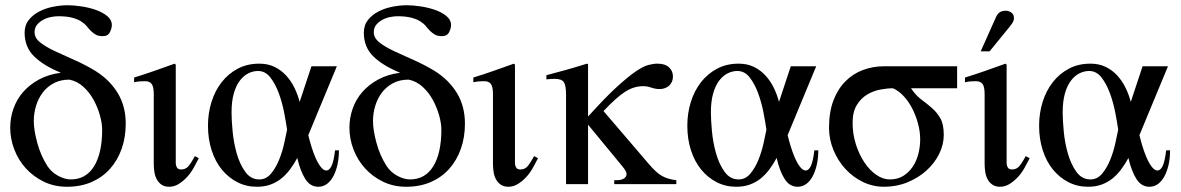

<svg xmlns="http://www.w3.org/2000/svg" viewBox="-20 -703 4508 733"><path d="M211 -426Q147 -452 110.5 -487.5Q74 -523 74 -578Q74 -607 90 -627Q106 -647 130.5 -659.5Q155 -672 184 -677.5Q213 -683 238 -683Q262 -683 291.5 -678.5Q321 -674 346.5 -665Q372 -656 389.5 -641.5Q407 -627 407 -608Q407 -595 399.5 -580Q392 -565 372 -565Q356 -565 346 -570.5Q336 -576 327.5 -584.5Q319 -593 311 -603Q303 -613 289.5 -621.5Q276 -630 255 -635.5Q234 -641 202 -641Q190 -641 174.5 -638Q159 -635 145 -627.5Q131 -620 121.5 -608.5Q112 -597 112 -580Q112 -558 133.5 -541Q155 -524 189 -508Q223 -492 264 -474Q305 -456 343 -433Q398 -399 429 -348.5Q460 -298 460 -231Q460 -179 444.5 -135Q429 -91 400 -58.5Q371 -26 329.5 -8Q288 10 236 10Q187 10 147 -9.5Q107 -29 78.5 -60.5Q50 -92 34.5 -132.5Q19 -173 19 -216Q19 -253 31.5 -288.5Q44 -324 68.5 -352Q93 -380 129 -399.5Q165 -419 211 -425ZM370 -208Q370 -232 361.5 -262.5Q353 -293 337.5 -321.5Q322 -350 298.5 -371.5Q275 -393 245 -399Q211 -399 185.5 -385.5Q160 -372 143 -349.5Q126 -327 117.5 -298.5Q109 -270 109 -241Q109 -207 122 -158.5Q135 -110 161 -69Q177 -45 202.5 -31.5Q228 -18 250 -18Q308 -18 339 -68Q370 -118 370 -208Z M739 -99Q730 -81 719 -61.5Q708 -42 693.5 -26.5Q679 -11 662 -0.5Q645 10 626 10Q609 10 597.5 2.5Q586 -5 579 -17.5Q572 -30 569.5 -46Q567 -62 567 -78V-344Q567 -372 559 -382.5Q551 -393 534 -393Q527 -393 516.5 -392.5Q506 -392 492 -389V-407Q531 -419 569.5 -432.5Q608 -446 647 -460L651 -456V-79Q651 -71 655.5 -63.5Q660 -56 671 -56Q687 -56 697 -66Q707 -76 724 -107Z M1274 -129Q1274 -100 1268.5 -75Q1263 -50 1253 -31Q1243 -12 1228.5 -1Q1214 10 1195 10Q1164 10 1145 -20.5Q1126 -51 1115 -100Q1102 -76 1087 -56Q1072 -36 1054 -21.5Q1036 -7 1013 1.5Q990 10 961 10Q920 10 886 -7.5Q852 -25 827 -55.5Q802 -86 788 -129Q774 -172 774 -223Q774 -271 787.5 -314Q801 -357 826.5 -389.5Q852 -422 888 -441Q924 -460 970 -460Q1003 -460 1028.5 -447.5Q1054 -435 1073 -414Q1092 -393 1104.5 -367Q1117 -341 1124 -314L1169 -450H1266L1157 -187Q1161 -170 1168 -146.5Q1175 -123 1184 -102Q1193 -81 1204 -66.5Q1215 -52 1226 -52Q1237 -52 1245.5 -69Q1254 -86 1259 -129ZM1076 -208Q1072 -236 1064.5 -274.5Q1057 -313 1044 -348Q1031 -383 1012 -407.5Q993 -432 965 -432Q946 -432 928 -423Q910 -414 895.5 -395Q881 -376 872.5 -346Q864 -316 864 -273Q864 -245 868 -202Q872 -159 883.5 -118Q895 -77 916 -47.5Q937 -18 970 -18Q996 -18 1014.5 -40Q1033 -62 1045.5 -93Q1058 -124 1065 -156Q1072 -188 1076 -208Z M1506 -426Q1442 -452 1405.5 -487.5Q1369 -523 1369 -578Q1369 -607 1385 -627Q1401 -647 1425.5 -659.5Q1450 -672 1479 -677.5Q1508 -683 1533 -683Q1557 -683 1586.5 -678.5Q1616 -674 1641.5 -665Q1667 -656 1684.5 -641.5Q1702 -627 1702 -608Q1702 -595 1694.5 -580Q1687 -565 1667 -565Q1651 -565 1641 -570.5Q1631 -576 1622.5 -584.5Q1614 -593 1606 -603Q1598 -613 1584.5 -621.5Q1571 -630 1550 -635.5Q1529 -641 1497 -641Q1485 -641 1469.5 -638Q1454 -635 1440 -627.5Q1426 -620 1416.5 -608.5Q1407 -597 1407 -580Q1407 -558 1428.5 -541Q1450 -524 1484 -508Q1518 -492 1559 -474Q1600 -456 1638 -433Q1693 -399 1724 -348.5Q1755 -298 1755 -231Q1755 -179 1739.5 -135Q1724 -91 1695 -58.5Q1666 -26 1624.5 -8Q1583 10 1531 10Q1482 10 1442 -9.5Q1402 -29 1373.5 -60.5Q1345 -92 1329.5 -132.5Q1314 -173 1314 -216Q1314 -253 1326.5 -288.5Q1339 -324 1363.5 -352Q1388 -380 1424 -399.5Q1460 -419 1506 -425ZM1665 -208Q1665 -232 1656.5 -262.5Q1648 -293 1632.5 -321.5Q1617 -350 1593.5 -371.5Q1570 -393 1540 -399Q1506 -399 1480.5 -385.5Q1455 -372 1438 -349.5Q1421 -327 1412.5 -298.5Q1404 -270 1404 -241Q1404 -207 1417 -158.5Q1430 -110 1456 -69Q1472 -45 1497.5 -31.5Q1523 -18 1545 -18Q1603 -18 1634 -68Q1665 -118 1665 -208Z M2034 -99Q2025 -81 2014 -61.5Q2003 -42 1988.5 -26.5Q1974 -11 1957 -0.5Q1940 10 1921 10Q1904 10 1892.5 2.5Q1881 -5 1874 -17.5Q1867 -30 1864.5 -46Q1862 -62 1862 -78V-344Q1862 -372 1854 -382.5Q1846 -393 1829 -393Q1822 -393 1811.5 -392.5Q1801 -392 1787 -389V-407Q1826 -419 1864.5 -432.5Q1903 -446 1942 -460L1946 -456V-79Q1946 -71 1950.5 -63.5Q1955 -56 1966 -56Q1982 -56 1992 -66Q2002 -76 2019 -107Z M2325 0V-15H2334Q2352 -15 2362 -21.5Q2372 -28 2372 -39Q2372 -49 2356 -68L2225 -227V0H2141V-341Q2141 -377 2132.5 -389.5Q2124 -402 2098 -402Q2090 -402 2083 -401.5Q2076 -401 2066 -400V-416L2096 -424Q2118 -430 2135 -434.5Q2152 -439 2166.5 -443.5Q2181 -448 2193.5 -451.5Q2206 -455 2221 -460L2225 -458V-258Q2288 -328 2332 -368.5Q2376 -409 2406 -429.5Q2436 -450 2455.5 -455Q2475 -460 2490 -460Q2519 -460 2534 -446Q2549 -432 2549 -412Q2549 -398 2544 -388.5Q2539 -379 2531.5 -373.5Q2524 -368 2515.5 -365.5Q2507 -363 2499 -363Q2482 -363 2466.5 -368.5Q2451 -374 2435 -374Q2400 -374 2367 -353Q2334 -332 2284 -279L2457 -77Q2484 -45 2506 -32Q2528 -19 2562 -15V0Z M3104 -129Q3104 -100 3098.5 -75Q3093 -50 3083 -31Q3073 -12 3058.5 -1Q3044 10 3025 10Q2994 10 2975 -20.5Q2956 -51 2945 -100Q2932 -76 2917 -56Q2902 -36 2884 -21.5Q2866 -7 2843 1.5Q2820 10 2791 10Q2750 10 2716 -7.5Q2682 -25 2657 -55.5Q2632 -86 2618 -129Q2604 -172 2604 -223Q2604 -271 2617.5 -314Q2631 -357 2656.5 -389.5Q2682 -422 2718 -441Q2754 -460 2800 -460Q2833 -460 2858.5 -447.5Q2884 -435 2903 -414Q2922 -393 2934.5 -367Q2947 -341 2954 -314L2999 -450H3096L2987 -187Q2991 -170 2998 -146.5Q3005 -123 3014 -102Q3023 -81 3034 -66.5Q3045 -52 3056 -52Q3067 -52 3075.5 -69Q3084 -86 3089 -129ZM2906 -208Q2902 -236 2894.5 -274.5Q2887 -313 2874 -348Q2861 -383 2842 -407.5Q2823 -432 2795 -432Q2776 -432 2758 -423Q2740 -414 2725.5 -395Q2711 -376 2702.5 -346Q2694 -316 2694 -273Q2694 -245 2698 -202Q2702 -159 2713.5 -118Q2725 -77 2746 -47.5Q2767 -18 2800 -18Q2826 -18 2844.5 -40Q2863 -62 2875.5 -93Q2888 -124 2895 -156Q2902 -188 2906 -208Z M3458 -366Q3476 -339 3497.5 -323Q3519 -307 3538 -290.5Q3557 -274 3570 -251.5Q3583 -229 3583 -188Q3583 -151 3565.5 -115.5Q3548 -80 3517 -52Q3486 -24 3444.5 -7Q3403 10 3355 10Q3312 10 3274 -8.5Q3236 -27 3207.5 -58Q3179 -89 3162 -130Q3145 -171 3145 -215Q3145 -276 3162 -320Q3179 -364 3208 -393Q3237 -422 3275 -436Q3313 -450 3355 -450H3634V-366ZM3493 -171Q3493 -201 3484.5 -232Q3476 -263 3462 -290Q3448 -317 3429 -337Q3410 -357 3389 -366Q3367 -366 3340.5 -361Q3314 -356 3290.5 -342Q3267 -328 3251 -302Q3235 -276 3235 -234Q3235 -191 3247.5 -152Q3260 -113 3280 -83Q3300 -53 3325.5 -35.5Q3351 -18 3377 -18Q3407 -18 3428.5 -31.5Q3450 -45 3464.5 -66.5Q3479 -88 3486 -115.5Q3493 -143 3493 -171Z M3783 -639Q3788 -650 3796.5 -656Q3805 -662 3821 -662Q3831 -662 3841 -655Q3851 -648 3851 -633Q3851 -624 3843.5 -613Q3836 -602 3824 -588L3758 -507H3724ZM3911 -99Q3902 -81 3891 -61.5Q3880 -42 3865.5 -26.5Q3851 -11 3834 -0.5Q3817 10 3798 10Q3781 10 3769.5 2.5Q3758 -5 3751 -17.5Q3744 -30 3741.5 -46Q3739 -62 3739 -78V-344Q3739 -372 3731 -382.5Q3723 -393 3706 -393Q3699 -393 3688.5 -392.5Q3678 -392 3664 -389V-407Q3703 -419 3741.5 -432.5Q3780 -446 3819 -460L3823 -456V-79Q3823 -71 3827.5 -63.5Q3832 -56 3843 -56Q3859 -56 3869 -66Q3879 -76 3896 -107Z M4447 -129Q4447 -100 4441.5 -75Q4436 -50 4426 -31Q4416 -12 4401.5 -1Q4387 10 4368 10Q4337 10 4318 -20.5Q4299 -51 4288 -100Q4275 -76 4260 -56Q4245 -36 4227 -21.5Q4209 -7 4186 1.5Q4163 10 4134 10Q4093 10 4059 -7.5Q4025 -25 4000 -55.5Q3975 -86 3961 -129Q3947 -172 3947 -223Q3947 -271 3960.5 -314Q3974 -357 3999.5 -389.5Q4025 -422 4061 -441Q4097 -460 4143 -460Q4176 -460 4201.5 -447.5Q4227 -435 4246 -414Q4265 -393 4277.5 -367Q4290 -341 4297 -314L4342 -450H4439L4330 -187Q4334 -170 4341 -146.5Q4348 -123 4357 -102Q4366 -81 4377 -66.5Q4388 -52 4399 -52Q4410 -52 4418.5 -69Q4427 -86 4432 -129ZM4249 -208Q4245 -236 4237.5 -274.5Q4230 -313 4217 -348Q4204 -383 4185 -407.5Q4166 -432 4138 -432Q4119 -432 4101 -423Q4083 -414 4068.5 -395Q4054 -376 4045.5 -346Q4037 -316 4037 -273Q4037 -245 4041 -202Q4045 -159 4056.5 -118Q4068 -77 4089 -47.5Q4110 -18 4143 -18Q4169 -18 4187.5 -40Q4206 -62 4218.5 -93Q4231 -124 4238 -156Q4245 -188 4249 -208Z"/></svg>

Font: STIXGeneralUnicodeRegular
Style: Regular
Weight: 400
Designer: MicroPress Inc., with final additions and corrections provided by Coen Hoffman, Elsevier (retired)
Version: Version 1.1.0